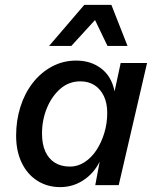

<svg xmlns="http://www.w3.org/2000/svg" viewBox="-20 -758 652 786"><path d="M227 8Q174 8 133 -18Q92 -44 69 -91.5Q46 -139 46 -203Q46 -265 63.5 -320.5Q81 -376 114 -418.5Q147 -461 192.5 -485.5Q238 -510 292 -510Q352 -510 394.5 -477.5Q437 -445 449 -384L474 -500H582L466 0H370L388 -96Q364 -48 321 -20Q278 8 227 8ZM267 -76Q298 -76 326 -94Q354 -112 374.5 -143Q395 -174 407 -213.5Q419 -253 419 -296Q419 -336 405 -365Q391 -394 366.5 -409.5Q342 -425 309 -425Q262 -425 227 -394.5Q192 -364 172 -315.5Q152 -267 152 -211Q152 -168 165.5 -138Q179 -108 204.5 -92Q230 -76 267 -76ZM181 -570 325 -738H436L502 -570H420L369 -676L272 -570Z"/></svg>

Font: Kantumruy Pro Medium
Style: Italic
Weight: 500
Italic angle: -13°
Designer: Sovichet Tep
Foundry: Sovichet Tep
Version: Version 1.002